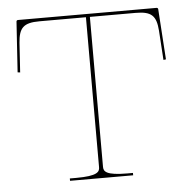

<svg xmlns="http://www.w3.org/2000/svg" viewBox="-43 -563 597 606"><g transform="rotate(-5 255.0 -260.0)"><path d="M262.5 -35V-510H407.5C458 -510 472.5 -495 476 -447.5L482 -354.5L490 -355.5L479.5 -515.5C479.5 -519 476 -520 474.5 -520H35.5C34 -520 30.5 -519 30.5 -515.5L20 -355.5L28 -354.5L34 -447.5C37.5 -495 52 -510 102.5 -510H250V-35C250 -20.5 243.5 -7.5 175 -7.5H155V0H355V-7.5H337.5C269 -7.5 262.5 -20.5 262.5 -35Z"/></g></svg>

Font: Znikomit
Style: Regular
Weight: 100
Designer: gluk
Foundry: gluk
Version: Version 0.55